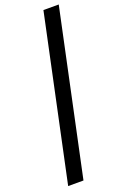

<svg xmlns="http://www.w3.org/2000/svg" viewBox="-192 -899 732 1143"><g transform="rotate(-20 174.0 -327.5)"><path d="M28 190H125L345 -845H248Z"/></g></svg>

Font: Plus Jakarta Text
Style: Italic
Weight: 400
Italic angle: -12°
Designer: Gumpita Rahayu
Foundry: Tokotype Studio
Version: Version 1.000;hotconv 1.0.109;makeotfexe 2.5.65596